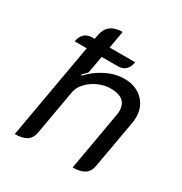

<svg xmlns="http://www.w3.org/2000/svg" viewBox="-168 -834 919 968"><g transform="rotate(30 292.0 -350.0)"><path d="M542 -369Q542 -354 539 -337L489 -55Q483 -22 459 -6.5Q435 9 391 9L450 -328Q453 -343 453 -355Q453 -432 360 -432Q323 -432 287.5 -416Q252 -400 227.5 -373.5Q203 -347 198 -317L152 -55Q146 -22 122 -6.5Q98 9 54 9L152 -547H82Q87 -577 104 -592.5Q121 -608 147 -608H163L168 -635Q175 -671 200 -690Q225 -709 268 -709L250 -608H399Q388 -547 334 -547H239L221 -446Q201 -426 194 -418L198 -414Q239 -458 290.5 -483.5Q342 -509 394 -509Q461 -509 501.5 -470Q542 -431 542 -369Z"/></g></svg>

Font: K2D
Style: Italic
Weight: 400
Italic angle: -10°
Designer: Katatrad Aksorn Co.,Ltd.
Foundry: Cadson Demak Co.,Ltd.
Version: Version 1.000; ttfautohint (v1.6)